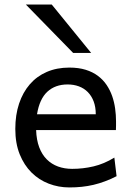

<svg xmlns="http://www.w3.org/2000/svg" viewBox="-20 -801 575 833"><path d="M136.7 -236.8Q138.2 -193.8 150.1 -162.1Q162.1 -130.4 182.9 -109.6Q203.6 -88.9 231.7 -78.6Q259.8 -68.4 293 -68.4Q340.3 -68.4 385.7 -79.1Q431.2 -89.8 476.1 -117.2L485.8 -36.6Q460 -23.4 435.1 -14.2Q410.2 -4.9 385.3 1Q360.4 6.8 334.7 9.5Q309.1 12.2 280.8 12.2Q233.9 12.2 191.4 -4.2Q148.9 -20.5 116.7 -52.5Q84.5 -84.5 65.4 -131.8Q46.4 -179.2 46.4 -241.7Q46.4 -302.2 62.7 -351.3Q79.1 -400.4 109.4 -435.3Q139.6 -470.2 183.1 -489Q226.6 -507.8 280.8 -507.8Q320.8 -507.8 351.6 -498.3Q382.3 -488.8 404.8 -471.9Q427.2 -455.1 442.4 -432.6Q457.5 -410.2 466.6 -384.3Q475.6 -358.4 479.5 -330.3Q483.4 -302.2 483.4 -274.9V-255.9Q483.4 -243.7 482.9 -236.8ZM395.5 -305.2Q395.5 -336.4 386.5 -360.6Q377.4 -384.8 361.1 -401.4Q344.7 -418 322.3 -426.3Q299.8 -434.6 273.4 -434.6Q219.7 -434.6 185.5 -403.1Q151.4 -371.6 140.6 -305.2ZM204.6 -781.2 375.5 -571.3H297.4L92.3 -781.2Z"/></svg>

Font: Andika
Style: Regular
Weight: 400
Designer: Victor Gaultney, Annie Olsen, Julie Remington, Don Collingsworth, Eric Hays
Foundry: SIL International
Version: Version 1.001